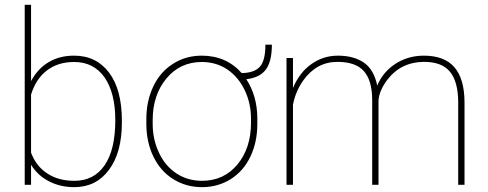

<svg xmlns="http://www.w3.org/2000/svg" viewBox="-20 -770 2032 800"><path d="M487.8 -267.6C487.8 -267.6 487.8 -267.6 487.8 -267.6C487.8 -353 470.2 -419.9 434.6 -467.3C398.9 -514.6 350.6 -538.1 288.6 -538.1C288.6 -538.1 288.6 -538.1 288.6 -538.1C248.5 -538.1 213.4 -529.3 183.1 -511.2C152.3 -493.2 127.9 -466.8 109.4 -432.1C109.4 -432.1 109.4 -750 109.4 -750C109.4 -750 83 -750 83 -750C83 -750 83 0 83 0C83 0 109.4 0 109.4 0C109.4 0 109.4 -83.5 109.4 -83.5C109.4 -83.5 109.4 -83.5 109.4 -83.5C127.4 -54.2 151.9 -31.2 183.1 -15.1C214.4 1.5 250 9.8 289.6 9.8C289.6 9.8 289.6 9.8 289.6 9.8C350.6 9.8 398.9 -14.6 434.6 -63C470.2 -111.3 487.8 -176.8 487.8 -259.3C487.8 -259.3 487.8 -267.6 487.8 -267.6ZM460.4 -269.5C460.4 -187.5 445.8 -125 416 -81.5C386.2 -38.1 344.2 -16.6 290 -16.6C290 -16.6 290 -16.6 290 -16.6C245.1 -16.6 207.5 -26.9 176.8 -47.4C146 -67.4 123.5 -96.2 109.4 -133.8C109.4 -133.8 109.4 -376 109.4 -376C109.4 -376 109.4 -376 109.4 -376C123.5 -420.9 146 -454.6 176.8 -477.5C207.5 -500.5 244.6 -511.7 289.1 -511.7C289.1 -511.7 289.1 -511.7 289.1 -511.7C343.3 -511.7 385.3 -490.2 415.5 -447.8C445.3 -404.8 460.4 -345.2 460.4 -269.5C460.4 -269.5 460.4 -269.5 460.4 -269.5Z M589.8 -251C589.8 -251 589.8 -251 589.8 -251C590.3 -201.2 600.1 -156.2 619.6 -116.7C639.2 -76.7 666.5 -45.4 702.1 -23.4C737.3 -1.5 777.3 9.8 821.8 9.8C866.2 9.8 906.2 -1.5 941.9 -23.9C977.1 -46.4 1004.4 -77.6 1023.4 -117.7C1042.5 -157.7 1052.2 -203.1 1052.2 -253.9C1052.2 -253.9 1052.2 -277.8 1052.2 -277.8C1052.2 -277.8 1052.2 -277.8 1052.2 -277.8C1051.8 -340.3 1036.1 -394.5 1006.3 -439.9C1006.3 -439.9 1006.3 -439.9 1006.3 -439.9C1043.9 -444.3 1070.8 -457.5 1087.9 -480.5C1104.5 -502.9 1112.8 -537.6 1112.8 -584C1112.8 -584 1085.9 -584 1085.9 -584C1085.9 -584 1085.9 -584 1085.9 -584C1085.9 -539.6 1078.1 -508.8 1063 -492.2C1047.9 -475.1 1022.5 -466.3 987.3 -465.3C987.3 -465.3 987.3 -465.3 987.3 -465.3C944.3 -513.7 888.7 -538.1 820.8 -538.1C820.8 -538.1 820.8 -538.1 820.8 -538.1C776.4 -538.1 736.3 -526.9 701.2 -504.4C665.5 -481.9 638.2 -450.7 619.1 -410.6C599.6 -370.1 589.8 -324.7 589.8 -274.4C589.8 -274.4 589.8 -251 589.8 -251ZM616.2 -269.5C616.2 -269.5 616.2 -269.5 616.2 -269.5C616.2 -339.4 635.3 -397 673.3 -442.9C711.4 -488.8 760.7 -511.7 820.8 -511.7C820.8 -511.7 820.8 -511.7 820.8 -511.7C860.4 -511.7 895.5 -501.5 926.8 -481C957.5 -460 981.9 -431.2 999.5 -394.5C1017.1 -357.9 1025.9 -317.9 1025.9 -274.4C1025.9 -274.4 1025.9 -259.3 1025.9 -259.3C1025.9 -259.3 1025.9 -259.3 1025.9 -259.3C1025.9 -188 1006.8 -129.9 969.2 -84.5C931.2 -39.1 881.8 -16.6 821.8 -16.6C821.8 -16.6 821.8 -16.6 821.8 -16.6C781.7 -16.6 746.1 -26.9 715.3 -47.4C684.1 -67.9 659.7 -96.7 642.6 -133.3C625 -169.9 616.2 -210 616.2 -253.9C616.2 -253.9 616.2 -269.5 616.2 -269.5Z M1557.1 -351.6C1557.1 -351.6 1557.1 -351.6 1557.1 -351.6C1559.1 -378.4 1570.8 -406.7 1592.3 -435.5C1592.3 -435.5 1592.3 -435.5 1592.3 -435.5C1629.9 -485.8 1680.7 -511.2 1744.6 -512.2C1744.6 -512.2 1744.6 -512.2 1744.6 -512.2C1794.4 -512.7 1831.1 -499.5 1854.5 -471.7C1877.4 -443.8 1889.2 -400.9 1889.2 -342.8C1889.2 -342.8 1889.2 0 1889.2 0C1889.2 0 1915.5 0 1915.5 0C1915.5 0 1915.5 -344.7 1915.5 -344.7C1915.5 -344.7 1915.5 -344.7 1915.5 -344.7C1915 -409.2 1901.4 -457.5 1873.5 -489.7C1845.7 -522 1803.2 -538.1 1746.1 -538.1C1746.1 -538.1 1746.1 -538.1 1746.1 -538.1C1702.6 -538.1 1663.1 -526.9 1627.9 -504.4C1592.8 -481.4 1567.4 -451.2 1551.8 -413.1C1551.8 -413.1 1551.8 -413.1 1551.8 -413.1C1543 -457.5 1524.4 -489.3 1496.6 -508.8C1468.3 -528.3 1432.1 -538.1 1387.7 -538.1C1387.7 -538.1 1387.7 -538.1 1387.7 -538.1C1347.2 -538.1 1310.5 -526.4 1277.3 -502.9C1244.1 -479.5 1218.8 -446.3 1200.7 -403.3C1200.7 -403.3 1200.7 -528.3 1200.7 -528.3C1200.7 -528.3 1173.8 -528.3 1173.8 -528.3C1173.8 -528.3 1173.8 0 1173.8 0C1173.8 0 1200.7 0 1200.7 0C1200.7 0 1200.7 -334 1200.7 -334C1200.7 -334 1200.7 -334 1200.7 -334C1208 -371.1 1222.2 -404.8 1244.1 -435.5C1244.1 -435.5 1244.1 -435.5 1244.1 -435.5C1280.8 -486.8 1328.1 -512.2 1386.2 -512.2C1386.2 -512.2 1386.2 -512.2 1386.2 -512.2C1436.5 -512.2 1473.1 -499.5 1496.1 -473.6C1519 -447.8 1530.3 -408.2 1530.8 -355C1530.8 -355 1530.8 0 1530.8 0C1530.8 0 1557.1 0 1557.1 0C1557.1 0 1557.1 -351.6 1557.1 -351.6Z"/></svg>

Font: WOX
Style: Regular
Weight: 500
Designer: Google
Foundry: ""
Version: ""